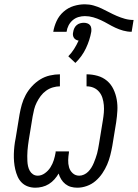

<svg xmlns="http://www.w3.org/2000/svg" viewBox="-20 -866 642 894"><path d="M145 8Q126 8 109.5 2Q93 -4 81 -16Q69 -28 62 -44Q55 -60 51 -77.5Q47 -95 45.5 -113Q44 -131 44.5 -149Q45 -167 47 -185.5Q49 -204 53 -223L71 -333Q75 -356 81.5 -379Q88 -402 99.5 -423.5Q111 -445 128.5 -464Q146 -483 167 -496Q188 -509 212 -514.5Q236 -520 259 -520V-464Q243 -464 226 -459Q209 -454 194.5 -443.5Q180 -433 169.5 -419Q159 -405 151 -389Q143 -373 139 -357Q135 -341 132 -324L114 -214Q112 -201 110.5 -189Q109 -177 108 -164.5Q107 -152 107 -140Q107 -128 107.5 -116Q108 -104 110.5 -92.5Q113 -81 118.5 -71Q124 -61 133.5 -54.5Q143 -48 156 -48Q173 -48 189 -59.5Q205 -71 215 -87Q225 -103 230.5 -120.5Q236 -138 239 -156V-161H301V-156Q298 -138 297.5 -120.5Q297 -103 301.5 -87Q306 -71 318.5 -59.5Q331 -48 349 -48Q360 -48 371 -53Q382 -58 390.5 -66.5Q399 -75 405.5 -85.5Q412 -96 416.5 -107Q421 -118 425 -129Q429 -140 432 -151Q435 -162 437 -173.5Q439 -185 441 -196L459 -306Q462 -324 463.5 -341.5Q465 -359 463.5 -376.5Q462 -394 457 -410Q452 -426 441.5 -438.5Q431 -451 416 -457.5Q401 -464 383 -464V-520Q409 -520 434 -513Q459 -506 478 -490Q497 -474 508 -451Q519 -428 523.5 -402.5Q528 -377 526.5 -350.5Q525 -324 521 -297L503 -187Q499 -165 493.5 -143Q488 -121 479 -100Q470 -79 456.5 -59Q443 -39 425 -23.5Q407 -8 384.5 0Q362 8 340 8Q324 8 310 4Q296 0 284.5 -9Q273 -18 265 -31Q257 -44 253 -58Q245 -44 233.5 -31Q222 -18 207.5 -9Q193 0 176.5 4Q160 8 145 8ZM290 -718H228Q232 -743 243.5 -768Q255 -793 276 -811.5Q297 -830 323 -838Q349 -846 375 -846Q396 -846 415.5 -840.5Q435 -835 453 -826.5Q471 -818 488 -809Q505 -800 523.5 -792Q542 -784 561.5 -778.5Q581 -773 602 -773L593 -718Q573 -718 553.5 -723.5Q534 -729 517 -737Q500 -745 483.5 -754.5Q467 -764 450 -772Q433 -780 414 -785.5Q395 -791 375 -791Q360 -791 345 -786.5Q330 -782 318 -771.5Q306 -761 299 -747Q292 -733 290 -718ZM331 -573 298 -604Q313 -619 325 -638Q337 -657 346 -677Q339 -678 333 -681.5Q327 -685 323.5 -691Q320 -697 319.5 -704Q319 -711 321 -718Q322 -726 326 -734.5Q330 -743 337 -749Q344 -755 353 -757.5Q362 -760 370 -760Q378 -760 386 -757.5Q394 -755 399 -749Q404 -743 405 -734.5Q406 -726 405 -718Q398 -679 380 -641Q362 -603 331 -573Z"/></svg>

Font: Iosevka Light Extended Oblique
Style: Regular
Weight: 300
Width: 7
Italic angle: -9°
Monospace: yes
Designer: Belleve Invis
Foundry: Belleve Invis
Version: Version 32.5.0; ttfautohint (v1.8.4)